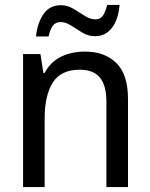

<svg xmlns="http://www.w3.org/2000/svg" viewBox="-20 -754 603 774"><path d="M73 0V-536H143L155 -460H160Q183 -504 225.5 -525Q268 -546 323 -546Q402 -546 449 -500Q496 -454 496 -355V0H409V-343Q409 -409 383 -441Q357 -473 301 -473Q226 -473 193 -421.5Q160 -370 160 -276V0ZM125 -607Q131 -662 155.5 -697.5Q180 -733 226 -733Q252 -733 276 -718.5Q300 -704 322 -690Q344 -676 364 -676Q385 -676 395 -691Q405 -706 412 -734H462Q457 -675 431 -641.5Q405 -608 363 -608Q336 -608 312 -622.5Q288 -637 266.5 -651Q245 -665 225 -665Q204 -665 193 -650.5Q182 -636 176 -607Z"/></svg>

Font: Noto Sans Mono SemiCondensed
Style: Regular
Weight: 400
Width: 4
Designer: Monotype Design Team
Foundry: Monotype Imaging Inc.
Version: Version 2.014